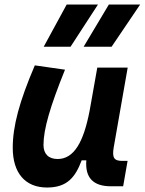

<svg xmlns="http://www.w3.org/2000/svg" viewBox="-20 -815 637 845"><path d="M187 10.3C275.4 10.3 311.5 -34.7 339.4 -109.4H359.9C354 -32.7 390.1 4.9 468.8 4.9H522L541.5 -106.9H518.1C481.9 -106.9 472.7 -120.6 480.5 -166.5L542 -517.6H408.2L374 -325.2V-325.7C347.7 -189.5 305.7 -115.2 233.4 -115.2C193.8 -115.2 171.4 -137.7 171.4 -176.8C171.4 -246.1 200.2 -345.2 266.1 -508.3L133.3 -527.3C64.9 -367.7 36.1 -259.3 36.1 -164.6C36.1 -53.7 90.8 10.3 187 10.3ZM348.1 -609.4H471.2L596.7 -794.9H459ZM172.4 -609.4H290.5L411.1 -794.9H273.4Z"/></svg>

Font: Cascadia Code NF
Style: Bold Italic
Weight: 700
Italic angle: -10°
Monospace: yes
Designer: Aaron Bell
Foundry: Saja Typeworks
Version: Version 2404.023